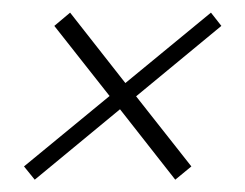

<svg xmlns="http://www.w3.org/2000/svg" viewBox="-20 -439 388 304"><path d="M35 -154.5 170 -266 257.5 -154.5 283 -175.5 195.5 -286.5 330.5 -398 314 -419 178.5 -307.5 91 -419 66 -398 153.5 -287 18 -175.5Z"/></svg>

Font: Beautique Display Italic
Style: Regular
Weight: 400
Italic angle: -12°
Designer: Nhat-Quang Ngo
Version: Version 1.100;Glyphs 3.2.3 (3260)